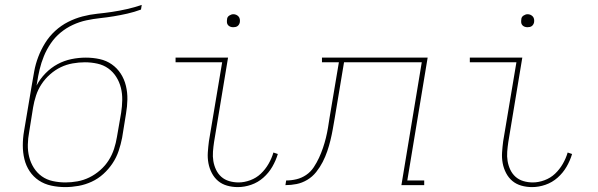

<svg xmlns="http://www.w3.org/2000/svg" viewBox="-20 -755 2440 783"><path d="M246 8Q217 8 189 2Q161 -4 138.5 -19Q116 -34 101 -56.5Q86 -79 79.5 -106Q73 -133 73 -162Q73 -191 78 -220L109 -404Q114 -434 119.5 -464Q125 -494 136 -523Q147 -552 164 -579.5Q181 -607 205 -629Q229 -651 257.5 -665.5Q286 -680 316.5 -688Q347 -696 377 -699Q407 -702 437 -706.5Q467 -711 498 -718Q529 -725 558 -735L555 -716Q528 -706 499.5 -699.5Q471 -693 443.5 -688.5Q416 -684 388 -681Q360 -678 332 -672Q304 -666 277 -653.5Q250 -641 227 -622Q204 -603 187 -578Q170 -553 159 -526Q148 -499 141.5 -471.5Q135 -444 131 -417L129 -406Q143 -433 165.5 -456Q188 -479 215 -493.5Q242 -508 271.5 -514Q301 -520 330 -520Q359 -520 386.5 -514Q414 -508 436 -492.5Q458 -477 472.5 -454.5Q487 -432 493.5 -405Q500 -378 499.5 -349.5Q499 -321 494 -292L478 -193Q473 -167 464 -140Q455 -113 439 -89Q423 -65 401.5 -45.5Q380 -26 354 -14Q328 -2 300.5 3Q273 8 246 8ZM247 -11Q271 -11 296 -15.5Q321 -20 344.5 -31.5Q368 -43 388.5 -61Q409 -79 423 -101Q437 -123 445 -147.5Q453 -172 457 -197L474 -295Q478 -321 478.5 -347Q479 -373 473 -397Q467 -421 454 -441.5Q441 -462 421.5 -476Q402 -490 377 -495.5Q352 -501 326 -501Q302 -501 276.5 -496.5Q251 -492 228 -481Q205 -470 184.5 -452Q164 -434 149.5 -412Q135 -390 127 -365.5Q119 -341 115 -317L99 -217Q94 -191 93.5 -165Q93 -139 99 -115Q105 -91 118 -70.5Q131 -50 150.5 -36Q170 -22 195.5 -16.5Q221 -11 247 -11Z M950 8Q927 8 906 2Q885 -4 869.5 -17Q854 -30 844 -49Q834 -68 830 -89.5Q826 -111 827.5 -133.5Q829 -156 832 -179L886 -501H696V-520H910L853 -176Q850 -156 848.5 -136.5Q847 -117 850 -98.5Q853 -80 861 -63Q869 -46 882.5 -34Q896 -22 914.5 -16.5Q933 -11 953 -11Q976 -11 1000.5 -20Q1025 -29 1043.5 -46.5Q1062 -64 1075 -86.5Q1088 -109 1095 -133L1113 -127Q1105 -100 1090.5 -75Q1076 -50 1054 -30.5Q1032 -11 1004.5 -1.5Q977 8 950 8ZM931 -644Q925 -644 919.5 -646Q914 -648 910 -652.5Q906 -657 905.5 -663.5Q905 -670 906 -676Q906 -681 908.5 -685Q911 -689 915 -691.5Q919 -694 923 -695.5Q927 -697 932 -697Q938 -697 943.5 -694.5Q949 -692 953 -687.5Q957 -683 958 -676.5Q959 -670 958 -664Q957 -659 954.5 -655Q952 -651 948.5 -648.5Q945 -646 940.5 -645Q936 -644 931 -644Z M1617 0 1700 -501H1383L1345 -273Q1341 -250 1337 -227.5Q1333 -205 1327.5 -182.5Q1322 -160 1314.5 -138Q1307 -116 1296 -94.5Q1285 -73 1269.5 -53.5Q1254 -34 1233 -21.5Q1212 -9 1189.5 -4.5Q1167 0 1144 0L1147 -19Q1168 -19 1189 -24Q1210 -29 1228.5 -41.5Q1247 -54 1259.5 -73Q1272 -92 1281 -111.5Q1290 -131 1297 -151.5Q1304 -172 1309 -192.5Q1314 -213 1317.5 -233.5Q1321 -254 1324 -275L1362 -501H1293V-520H1724L1641 -19H1710V0Z M2150 8Q2127 8 2106 2Q2085 -4 2069.5 -17Q2054 -30 2044 -49Q2034 -68 2030 -89.5Q2026 -111 2027.5 -133.5Q2029 -156 2032 -179L2086 -501H1896V-520H2110L2053 -176Q2050 -156 2048.5 -136.5Q2047 -117 2050 -98.5Q2053 -80 2061 -63Q2069 -46 2082.5 -34Q2096 -22 2114.5 -16.5Q2133 -11 2153 -11Q2176 -11 2200.5 -20Q2225 -29 2243.5 -46.5Q2262 -64 2275 -86.5Q2288 -109 2295 -133L2313 -127Q2305 -100 2290.5 -75Q2276 -50 2254 -30.5Q2232 -11 2204.5 -1.5Q2177 8 2150 8ZM2131 -644Q2125 -644 2119.5 -646Q2114 -648 2110 -652.5Q2106 -657 2105.5 -663.5Q2105 -670 2106 -676Q2106 -681 2108.5 -685Q2111 -689 2115 -691.5Q2119 -694 2123 -695.5Q2127 -697 2132 -697Q2138 -697 2143.5 -694.5Q2149 -692 2153 -687.5Q2157 -683 2158 -676.5Q2159 -670 2158 -664Q2157 -659 2154.5 -655Q2152 -651 2148.5 -648.5Q2145 -646 2140.5 -645Q2136 -644 2131 -644Z"/></svg>

Font: Iosevka HT Thin Extended
Style: Italic
Weight: 100
Width: 7
Italic angle: -9°
Monospace: yes
Designer: Belleve Invis
Foundry: Belleve Invis
Version: Version 32.3.0; ttfautohint (v1.8.4)